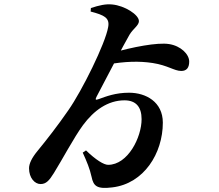

<svg xmlns="http://www.w3.org/2000/svg" viewBox="-20 -831 1040 913"><path d="M513.8 60.1C664.4 42.5 754.3 -102.1 754.3 -247.7C754.3 -346.6 673.6 -390.1 593.8 -390.1C528.9 -390.1 484.2 -372.3 449.6 -359.8C434.1 -354 431.9 -356.7 439.1 -371C465.8 -420.9 571.3 -625.3 596 -666.2C613.2 -694.9 640.6 -710 640.6 -730.5C640.6 -761.1 572.9 -804.2 513.7 -809.7C482.9 -813 451.3 -805.7 412.2 -792.8L411 -776.1C476.4 -759 502.5 -745.8 494.4 -702.4C481.3 -624.3 369.7 -398.9 305 -306.8C253.9 -232.7 201.3 -165.5 158.5 -113.4C130.4 -79.3 118.1 -52.3 118.1 -30.5C118.1 15.1 145.5 44.4 172.9 44.2C199.3 44.2 214.2 27.4 236.1 -7.9C273.4 -67.4 332.3 -178.6 374.8 -236.1C426.3 -305.6 492.4 -353.9 572.1 -353.9C626.9 -353.9 653.3 -321.9 653.3 -264.2C653.3 -178.2 588.3 -47.2 494.1 -47.2C474 -47.2 435.8 -70.4 389 -115.8L373.4 -105.3C393.4 -61.5 406.8 -28.9 415.3 9.4C424.6 55.2 441.9 68.9 513.8 60.1ZM842.1 -493.6C866.6 -493.6 879.7 -508.2 879.7 -538C879.7 -573.4 839.5 -612.9 783.8 -621.5C728.8 -630.3 608.4 -607.1 512.8 -579.1L490.8 -524.2C572.9 -539.2 641.9 -541.2 705.9 -531.4C778.4 -520.2 808.5 -493.6 842.1 -493.6Z"/></svg>

Font: Source Han Serif TW VF
Style: Regular
Weight: 250
Designer: Ryoko NISHIZUKA 西塚涼子 (kana & ideographs); Frank Grießhammer (Latin, Greek & Cyrillic); Wenlong ZHANG 张文龙 (bopomofo); San
Foundry: Adobe
Version: Version 2.002;hotconv 1.1.0;makeotfexe 2.6.0